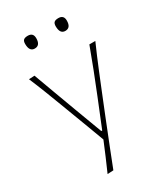

<svg xmlns="http://www.w3.org/2000/svg" viewBox="-220 -803 940 1088"><g transform="rotate(-30 250.0 -258.5)"><path d="M150 194Q170 149 189.5 103.2Q209 57.5 227.5 12.5Q209.5 -37 190.2 -87.5Q171 -138 153 -186L119 -276Q99 -329.5 77.2 -385.2Q55.5 -441 33 -494L70 -496Q96.5 -424 121.8 -355Q147 -286 174 -214L241 -35H247L320 -215Q348.5 -285.5 375.5 -355Q402.5 -424.5 428 -494H467Q449 -453.5 433.2 -416.2Q417.5 -379 399.2 -334.5Q381 -290 356 -228L300 -89Q262 6 236 72Q210 138 189 192ZM349 -628Q314 -628 314 -678Q314 -696 322.2 -703.5Q330.5 -711 350 -711Q385 -711 385 -675Q385 -628 349 -628ZM149 -628Q114 -628 114 -678Q114 -696 122.2 -703.5Q130.5 -711 150 -711Q185 -711 185 -675Q185 -628 149 -628Z"/></g></svg>

Font: Commissioner Flair Thin
Style: Regular
Weight: 100
Designer: Kostas Bartsokas
Foundry: Kostas Bartsokas
Version: Version 1.000; ttfautohint (v1.8.3)